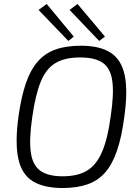

<svg xmlns="http://www.w3.org/2000/svg" viewBox="-20 -933 704 966"><path d="M387 -703Q482 -703 536.5 -668Q591 -633 607.5 -554Q624 -475 605 -342Q592 -243 568.5 -174.5Q545 -106 509 -65Q473 -24 420 -5.5Q367 13 295 13Q200 13 144.5 -21.5Q89 -56 72 -135Q55 -214 73 -348Q87 -446 110 -513.5Q133 -581 169.5 -623Q206 -665 259.5 -684Q313 -703 387 -703ZM383 -644Q307 -644 259.5 -616Q212 -588 185 -522Q158 -456 142 -342Q126 -231 135 -166.5Q144 -102 183 -74Q222 -46 295 -46Q371 -46 418 -74.5Q465 -103 493.5 -169Q522 -235 537 -348Q554 -461 545 -525.5Q536 -590 497 -617Q458 -644 383 -644ZM370 -913 508 -749 479 -727 330 -883ZM215 -913 351 -749 324 -727 174 -883Z"/></svg>

Font: Exo 2 Light
Style: Italic
Weight: 300
Italic angle: -8°
Designer: Natanael Gama
Foundry: Natanael Gama
Version: Version 2.010